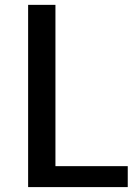

<svg xmlns="http://www.w3.org/2000/svg" viewBox="-20 -763 567 783"><path d="M94.7 0H501V-85.4H206.1V-743.2H94.7Z"/></svg>

Font: Merriweather Sans
Style: Regular
Weight: 400
Designer: Eben Sorkin ( eben@eyebytes.com )
Foundry: Eben Sorkin
Version: Version 1.003